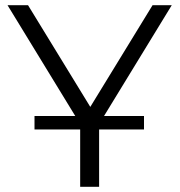

<svg xmlns="http://www.w3.org/2000/svg" viewBox="-20 -720 692 740"><path d="M362 0V-221H535V-273H381L642 -700H568L328 -308L88 -700H9L270 -273H113V-221H289V0Z"/></svg>

Font: Montserrat Z
Style: Regular
Weight: 400
Designer: Julieta Ulanovsky
Foundry: Julieta Ulanovsky
Version: Version 8.000